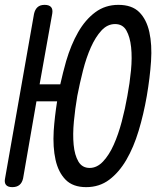

<svg xmlns="http://www.w3.org/2000/svg" viewBox="-49 -760 669 790"><path d="M166 -704 114 -413H199Q210 -462 223 -508Q243 -576 272.5 -627.5Q302 -679 343 -709.5Q384 -740 438 -740Q494 -740 524 -710Q554 -680 565.5 -628Q577 -576 572.5 -508.5Q568 -441 555 -365Q542 -290 521.5 -222Q501 -154 471 -102.5Q441 -51 400.5 -20.5Q360 10 305.5 10Q251 10 221 -20.5Q191 -51 179.5 -102.5Q168 -154 172 -222Q176 -280 186 -343H101L46 -26Q42 -8 31 1Q20 10 1.5 10Q-17 10 -24.5 0.5Q-32 -9 -28 -27L91 -703Q95 -721 105.5 -730.5Q116 -740 134.5 -740Q153 -740 161 -731Q169 -722 166 -704ZM320 -69Q350 -69 375 -95.5Q400 -122 419 -164.5Q438 -207 452 -260Q466 -313 475 -365Q485 -418 490 -470.5Q495 -523 490.5 -565.5Q486 -608 471 -634.5Q456 -661 424.5 -661Q393 -661 368.5 -634.5Q344 -608 325 -565.5Q306 -523 292.5 -470Q279 -417 269 -365Q260 -313 255 -260Q250 -207 254 -164.5Q258 -122 273.5 -95.5Q289 -69 320 -69Z"/></svg>

Font: Maple Mono NL Light
Style: Italic
Weight: 300
Italic angle: -10°
Monospace: yes
Designer: subframe7536
Version: Version 7.000